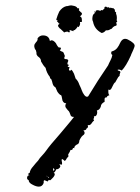

<svg xmlns="http://www.w3.org/2000/svg" viewBox="-20 -640 522 716"><path d="M81 22Q82 14 90 13Q87 12 84 9L88 6L91 4Q92 -7 104 -20L113 -31L122 -41Q128 -51 137 -60L145 -69L152 -78Q165 -97 204 -141L230 -172Q247 -192 256 -204Q244 -203 242 -214Q239 -222 237 -225L233 -229L229 -234Q219 -244 227 -255Q218 -254 213 -265L211 -275Q210 -282 208 -285Q202 -286 194 -298L190 -307L188 -312L186 -315Q179 -318 176 -329L174 -337Q172 -343 171 -345Q166 -347 166 -353Q154 -368 150 -387Q141 -396 133 -411Q133 -420 126 -426L121 -430Q118 -433 116 -438Q117 -442 114 -452L110 -458L108 -465Q107 -469 109 -475Q110 -476 111.5 -478.5Q113 -481 114 -482Q122 -490 120 -497Q128 -508 140 -508Q163 -508 166 -487Q174 -494 185 -483L189 -478L192 -472Q195 -467 199 -463Q205 -464 207 -461Q208 -457 203 -452Q206 -450 210 -448L213 -447L215 -446Q217 -445 222 -431L221 -429L220 -426Q219 -424 221 -420Q239 -420 233 -409Q228 -398 238 -398Q231 -393 233 -391L237 -390Q238 -390 238 -389L240 -388Q239 -387 237 -383Q237 -379 238 -378Q240 -376 241 -376Q245 -378 246 -380Q251 -376 256 -365L259 -356L262 -347Q271 -339 276 -324Q279 -318 282 -311L285 -303L289 -294Q300 -274 309 -281L327 -310L345 -339Q376 -386 383 -396L387 -405L392 -415Q397 -424 399 -435Q392 -439 396 -448Q409 -451 417 -461L423 -470L428 -480Q438 -501 456 -493Q484 -479 482 -468Q482 -466 477 -454L473 -445Q469 -437 468 -433Q450 -393 434 -377Q425 -382 419 -380Q419 -377 420 -377Q424 -376 426 -375Q428 -374 428.5 -372.5Q429 -371 429 -370L428 -368L427 -365Q426 -362 426 -357Q420 -353 416 -344L412 -337Q411 -333 407 -331Q405 -329 402 -323L397 -313Q392 -301 384 -306V-296Q384 -289 388 -285Q382 -283 380 -281Q378 -279 379 -277Q372 -278 370 -272V-260Q366 -259 360 -253L357 -248L356 -243Q352 -230 341 -228Q344 -222 341 -213Q337 -204 330 -207Q331 -205 331 -202L329 -197Q328 -193 331 -190Q327 -188 325 -185L320 -178Q314 -171 307 -174L308 -170V-166Q306 -162 302 -160Q302 -154 291 -154Q299 -145 293 -138L289 -135L284 -130Q279 -123 276 -116Q276 -110 273 -105Q270 -102 265 -100Q256 -94 257 -87L255 -88H252Q251 -79 243 -81Q241 -75 239 -72L236 -67L234 -63L235 -60V-56Q232 -54 228 -48L226 -44Q225 -42 221 -40Q210 -51 210 -44V-40L211 -36Q212 -30 211 -26Q208 -27 200 -27Q208 -22 203 -15Q197 -8 190 -9Q185 3 180 4Q188 8 181 18L178 22L174 26L168 32Q159 30 158 37L146 32Q142 32 143 42Q138 56 125 56Q115 56 102 49Q87 42 87 32Q80 29 81 22ZM211 -527 207 -531 202 -535Q191 -546 202 -551Q202 -552 201 -552Q200 -552 199 -553L197 -556Q196 -559 192 -559Q196 -562 194 -564L191 -565Q190 -566 190 -568L195 -583Q199 -593 201 -597Q212 -613 227 -617Q229 -617 232.5 -617.5Q236 -618 238 -619Q246 -621 251 -619Q266 -617 269 -609Q274 -610 275 -608Q276 -606 274 -602L278 -598L281 -595Q285 -592 285 -591Q288 -586 278 -579Q284 -577 285 -570Q286 -562 285 -558H278Q281 -548 273 -539L269 -541Q268 -536 259 -528Q253 -528 253 -523Q251 -525 250 -525L246 -526Q244 -526 242 -528Q238 -526 239 -525Q239 -522 242 -521Q236 -518 234 -521Q233 -522 230 -522Q226 -522 219 -519Q217 -522 211 -527ZM325 -577Q326 -587 335 -592Q332 -594 332 -595Q331 -596 332 -597H334L337 -594L338 -596V-597H335Q338 -602 344 -602Q350 -602 354 -599Q357 -605 361 -601L366 -605L370 -609Q368 -614 373 -615Q377 -616 380 -612Q386 -615 390 -609Q392 -613 394 -611L397 -610Q398 -608 400 -610Q404 -610 405 -607L407 -605L409 -603Q406 -597 413 -594Q412 -587 414 -586Q417 -576 415 -564Q420 -559 413 -556L414 -553L415 -550Q416 -547 413 -544Q408 -544 405 -541Q401 -539 400 -537Q396 -531 391 -531Q386 -526 375 -527Q368 -518 359 -517Q332 -531 327 -559Q323 -566 325 -577ZM178 -13V-3Q183 -5 183 -7Q183 -11 178 -13ZM157 21 155 15Q153 17 157 21ZM159 21 161 23 163 21Q162 18 159 21Z"/></svg>

Font: Kom-post
Style: Regular
Weight: 400
Designer: @guaschetti
Foundry: guaschetti
Version: Version 1.00 December 6, 2021, initial release